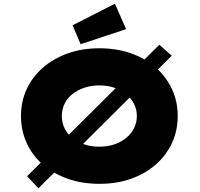

<svg xmlns="http://www.w3.org/2000/svg" viewBox="-20 -980 1076 1034"><path d="M187 34 126 -31 838 -739 905 -680ZM516 10Q422 10 344.5 -17.5Q267 -45 210.5 -94Q154 -143 123.5 -210Q93 -277 93 -355Q93 -434 124 -500.5Q155 -567 211.5 -616Q268 -665 345 -692.5Q422 -720 515 -720Q608 -720 685 -693Q762 -666 818.5 -616.5Q875 -567 906 -500.5Q937 -434 937 -356Q937 -276 906 -209.5Q875 -143 818.5 -93.5Q762 -44 685 -17Q608 10 516 10ZM515 -190Q559 -190 596 -202.5Q633 -215 660 -237.5Q687 -260 702 -290Q717 -320 717 -355Q717 -390 702 -420Q687 -450 660 -472.5Q633 -495 596 -507.5Q559 -520 515 -520Q471 -520 434 -507.5Q397 -495 369.5 -473Q342 -451 327.5 -420.5Q313 -390 313 -355Q313 -320 327.5 -289.5Q342 -259 369.5 -237Q397 -215 434 -202.5Q471 -190 515 -190ZM414 -742 371 -844 599 -960 659 -823Z"/></svg>

Font: Lexend Giga Black
Style: Regular
Weight: 900
Designer: Bonnie Shaver-Troup, Thomas Jockin
Foundry: Lexend
Version: Version 1.007